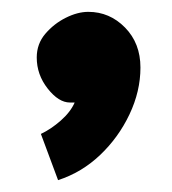

<svg xmlns="http://www.w3.org/2000/svg" viewBox="-20 -183 291 324"><path d="M78 121 49 43Q66 35 82.5 20.5Q99 6 106 -10H98Q79 -10 60.5 -33.5Q42 -57 42 -86Q42 -109 56.5 -126Q71 -143 91 -153Q111 -163 129 -163Q165 -163 191 -136.5Q217 -110 217 -69Q217 -29 198.5 10Q180 49 149 78.5Q118 108 78 121Z"/></svg>

Font: Teachers ExtraBold
Style: Regular
Weight: 800
Designer: Alfredo Marco Pradil, Chank Diesel
Version: Version 1.001